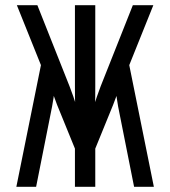

<svg xmlns="http://www.w3.org/2000/svg" viewBox="-20 -720 656 740"><path d="M43 0 137.8 -469 45 -700H124L248 -387.5Q255.5 -368.6 262.6 -347.9Q269.8 -327.1 277.2 -303.2L270.8 -300.2Q269.2 -324.1 269 -346.7Q268.8 -369.2 268.8 -389.5V-700H347.2V-389.5Q347.2 -369.2 347 -346.7Q346.8 -324.1 345.2 -300.2L338.8 -303.2Q346.2 -327.1 353.6 -347.9Q360.9 -368.6 368 -387.5L492 -700H571L478.2 -469L573 0H496.8L435.2 -309.8Q432.9 -324 429.9 -343.1Q427 -362.1 425.2 -376.5L438.2 -379Q433.6 -363.6 427.8 -347.2Q422 -330.8 415.8 -315.5L347.2 -147.2V0H268.8V-147.2L200.2 -315.5Q194.5 -330.8 188.5 -347.2Q182.5 -363.6 177.8 -379L190.8 -376.5Q189.1 -362.1 186.4 -343.1Q183.6 -324 180.8 -309.8L119.2 0Z"/></svg>

Font: Overpass Mono Light
Style: Regular
Weight: 300
Monospace: yes
Designer: Delve Withrington, Dave Bailey
Foundry: Delve Fonts LLC
Version: Version 4.000